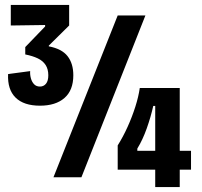

<svg xmlns="http://www.w3.org/2000/svg" viewBox="-20 -723 822 783"><path d="M143 -292Q77 -292 43.5 -325Q10 -358 13 -421L103 -433Q102 -418 106 -403.5Q110 -389 119 -379.5Q128 -370 143 -370Q158 -370 167.5 -381.5Q177 -393 177 -416Q177 -441 166 -458Q155 -475 134 -485Q113 -495 83 -501V-531L164 -615V-621L24 -619V-703H262V-619L179 -537V-534Q232 -524 255.5 -494Q279 -464 279 -416Q279 -355 243 -323.5Q207 -292 143 -292ZM198 0 460 -660H573L312 0ZM460 -31V-130Q482 -165 500.5 -206Q519 -247 532 -288Q545 -329 550 -364H713V40H613V-291H605Q595 -246 578.5 -199.5Q562 -153 540 -117V-108H759V-31Z"/></svg>

Font: Bricolage Grotesque 36pt Condensed SemiBold
Style: Regular
Weight: 600
Width: 3
Designer: Mathieu Triay
Foundry: Atelier Triay
Version: Version 1.001;gftools[0.9.33.dev8+g029e19f]